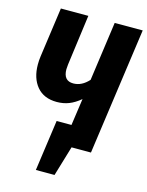

<svg xmlns="http://www.w3.org/2000/svg" viewBox="-126 -771 778 1013"><g transform="rotate(15 262.5 -264.5)"><path d="M525 -693 428 0H322L273 164H171L210 -114H291L312 -261Q281 -235 250.5 -223Q220 -211 184 -211Q113 -211 75 -256.5Q37 -302 37 -377Q37 -399 40 -421L78 -693H228L191 -417Q189 -399 189 -391Q189 -328 243 -328Q289 -328 327 -370L372 -693Z"/></g></svg>

Font: Fira Sans Extra Condensed
Style: Bold Italic
Weight: 700
Width: 3
Italic angle: -8°
Designer: Carrois Corporate & Edenspiekermann AG
Foundry: Carrois Corporate GbR & Edenspiekermann AG
Version: Version 4.203